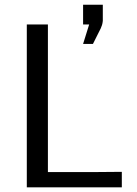

<svg xmlns="http://www.w3.org/2000/svg" viewBox="-20 -798 582 818"><path d="M94.2 0V-693.8H184.1V-64.9H378.9L499 -65.9V0ZM334 -610.8 359.9 -693.8H334V-777.8H418V-709Q417 -699.2 414.6 -691.2Q412.1 -683.1 408.9 -676.5Q405.8 -669.9 396 -650.9Q386.2 -631.8 376 -610.8Z"/></svg>

Font: CMU Sans Serif
Style: Medium
Weight: 500
Version: Version 0.7.0